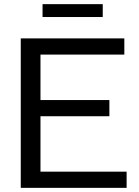

<svg xmlns="http://www.w3.org/2000/svg" viewBox="-20 -905 670 925"><path d="M590 0V-78H175V-345H507V-423H175V-642H579V-720H80V0ZM475 -885H185V-823H475Z"/></svg>

Font: Sawarabi Gothic
Style: Regular
Weight: 400
Designer: mshio (mshio@users.sourceforge.jp)
Version: Version 20141215